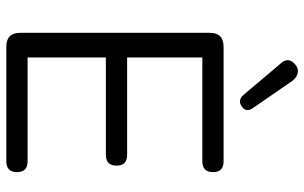

<svg xmlns="http://www.w3.org/2000/svg" viewBox="-202 -784 986 623"><g transform="rotate(90 291.5 -473.0)"><path d="M289 -769 185 -892Q166 -914 186 -934Q206 -954 229 -941Q237 -936 243 -928L332 -799Q346 -778 326 -764Q306 -750 289 -769ZM504 0H132Q87 0 87 -45V-660Q87 -705 132 -705H504Q539 -705 539 -671Q539 -636 504 -636H167V-392H483Q518 -392 518 -358Q518 -323 483 -323H167V-69H504Q539 -69 539 -35Q539 0 504 0Z"/></g></svg>

Font: Nunito
Style: Regular
Weight: 400
Designer: Vernon Adams
Foundry: Vernon Adams
Version: Version 3.602